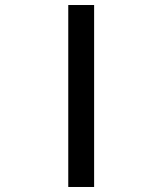

<svg xmlns="http://www.w3.org/2000/svg" viewBox="-20 -745 640 765"><path d="M355 -725V0H252V-725Z"/></svg>

Font: JuliaMono SemiBold
Style: Regular
Weight: 600
Monospace: yes
Designer: cormullion
Foundry: corm
Version: Version 0.055; ttfautohint (v1.8.4)